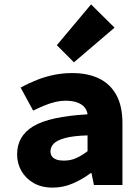

<svg xmlns="http://www.w3.org/2000/svg" viewBox="-20 -843 640 875"><path d="M220 12Q169 12 133 -9Q97 -30 77.5 -64Q58 -98 58 -140Q58 -223 131.5 -267.5Q205 -312 379 -322Q376 -342 364 -355.5Q352 -369 330.5 -376.5Q309 -384 278 -384Q256 -384 232.5 -378.5Q209 -373 184.5 -363Q160 -353 131 -339L74 -444Q111 -464 149 -479Q187 -494 227 -502Q267 -510 309 -510Q380 -510 431 -485.5Q482 -461 510 -410.5Q538 -360 538 -281V0H408L397 -54H393Q356 -26 312 -7Q268 12 220 12ZM271 -111Q303 -111 329.5 -123.5Q356 -136 379 -154V-226Q312 -224 275 -213.5Q238 -203 224 -187.5Q210 -172 210 -153Q210 -139 217.5 -129.5Q225 -120 238.5 -115.5Q252 -111 271 -111ZM317 -559 239 -637 395 -823 502 -717Z"/></svg>

Font: Source Code Pro ExtraLight ExtraBold
Style: Regular
Weight: 800
Monospace: yes
Version: Version 1.018;hotconv 1.0.116;makeotfexe 2.5.65601